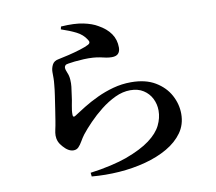

<svg xmlns="http://www.w3.org/2000/svg" viewBox="-88 -889 1177 1046"><g transform="rotate(-10 500.0 -365.5)"><path d="M310.4 -768 314 -783.2Q388.6 -788.3 437 -778.2Q485.5 -768.1 515.6 -749.8Q559 -725.9 581.9 -692.8Q604.9 -659.7 604.9 -615.9Q604.9 -594.9 593.9 -582.8Q582.9 -570.6 558.2 -570.6Q541.4 -570.6 526.5 -573.8Q511.6 -577 495.2 -580.6Q478.9 -584.1 456.2 -585.8Q432.7 -587.4 405.2 -586.2Q377.8 -584.9 354.6 -582.4Q331.4 -579.9 318.4 -577.4Q305.2 -575.9 300.7 -570.1Q296.2 -564.4 296.2 -558.6Q296.2 -547.2 304.1 -529.4Q312.1 -511.5 313.5 -490Q315 -468.6 312.8 -450.3Q310.6 -431.9 307 -407.8Q303.6 -378.4 297.5 -349.3Q291.4 -320.2 292.2 -297.7Q292.9 -282.1 305.4 -289.7Q331.5 -306.9 367.2 -329Q402.8 -351.1 446.1 -371.5Q489.3 -391.9 537.4 -405Q585.5 -418.1 636.3 -418.1Q716.6 -418.1 769.8 -386.2Q823 -354.4 849.8 -304.7Q876.6 -254.9 876.6 -200.8Q876.6 -142.3 845 -97.9Q813.3 -53.5 759 -22.1Q704.6 9.3 635 27.8Q565.3 46.2 488.9 51.7Q412.5 57.1 337 50.4L334.8 29.5Q393.8 21.9 448.2 9.4Q502.5 -3.2 536.5 -15.6Q622.8 -47.3 670.9 -83.5Q719.1 -119.6 738.5 -159.4Q758 -199.2 758 -240Q758 -275.6 742.5 -306.6Q727.1 -337.5 697.4 -356.7Q667.8 -375.9 624.8 -375.9Q582.8 -375.9 540.7 -356Q498.6 -336 460.1 -305.7Q421.7 -275.4 389.7 -242.2Q357.6 -209.1 336.3 -181.8Q324 -165.1 314.1 -147.7Q304.2 -130.3 293.1 -118.6Q282 -106.9 264.8 -106.9Q236.5 -106.9 208.2 -139.6Q194.6 -154.2 188.1 -169.9Q181.7 -185.5 181.7 -202.7Q181.7 -217.4 186 -235.9Q190.4 -254.5 195 -283.1Q199 -306.6 204.4 -343Q209.9 -379.3 215.4 -415.9Q220.9 -452.4 222.7 -476Q225.1 -497.8 225.1 -512.9Q225 -528.1 225 -547.4Q225 -567.3 234.8 -586.9Q244.7 -606.4 271.3 -610.5Q293.5 -614.9 327 -622.8Q360.4 -630.7 392.9 -640.8Q425.4 -650.9 442 -659.8Q459 -669.2 445.7 -687.2Q426.7 -717.7 391.7 -735.2Q356.6 -752.8 310.4 -768Z"/></g></svg>

Font: Source Han Serif JP VF
Style: Regular
Weight: 250
Designer: Ryoko NISHIZUKA 西塚涼子 (kana & ideographs); Frank Grießhammer (Latin, Greek & Cyrillic); Wenlong ZHANG 张文龙 (bopomofo); San
Foundry: Adobe
Version: Version 2.001;hotconv 1.1.0;makeotfexe 2.6.0